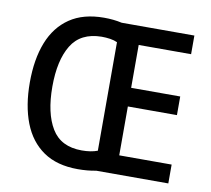

<svg xmlns="http://www.w3.org/2000/svg" viewBox="-80 -814 1003 913"><g transform="rotate(10 421.5 -357.5)"><path d="M351 -723Q397 -723 437 -714H788V-624H535V-417H772V-327H535V-91H788V0H440Q420 4 397.5 6Q375 8 352 8Q251 8 185.5 -37Q120 -82 88 -164.5Q56 -247 56 -359Q56 -471 88 -552.5Q120 -634 185.5 -678.5Q251 -723 351 -723ZM355 -632Q254 -631 209.5 -558Q165 -485 165 -358Q165 -230 209.5 -156.5Q254 -83 355 -83Q400 -83 431 -95V-619Q416 -626 396 -629Q376 -632 355 -632Z"/></g></svg>

Font: Noto Sans Gurmukhi SemiCondensed Medium
Style: Regular
Weight: 500
Width: 4
Designer: Jelle Bosma - Monotype Design Team
Foundry: Monotype Imaging Inc.
Version: Version 2.004; ttfautohint (v1.8.4.7-5d5b)